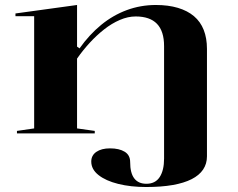

<svg xmlns="http://www.w3.org/2000/svg" viewBox="-20 -535 955 770"><path d="M810 92Q810 122 794.5 145Q779 168 748.5 183.5Q718 199 672.5 207Q627 215 566 215Q504 215 454 202.5Q404 190 375 167Q346 144 346 113Q346 88 366.5 74Q387 60 421 60Q458 60 480 73.5Q502 87 502 115Q502 159 518.5 180.5Q535 202 567 202Q603 202 620.5 175Q638 148 638 101V-350Q638 -410 609.5 -439.5Q581 -469 524 -469Q493 -469 460.5 -455Q428 -441 397.5 -417Q367 -393 339.5 -363Q312 -333 289 -300V-20L360 -10V0H48V-10L117 -20V-470H42V-481L289 -515V-348L299 -341Q338 -396 385.5 -435Q433 -474 488.5 -494.5Q544 -515 605 -515Q655 -515 693.5 -503.5Q732 -492 758 -470Q784 -448 797 -415Q810 -382 810 -339Z"/></svg>

Font: Kalnia SemiExpanded
Style: Regular
Weight: 400
Width: 6
Designer: Frida Medrano
Foundry: Frida Medrano
Version: Version 1.105